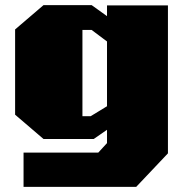

<svg xmlns="http://www.w3.org/2000/svg" viewBox="-20 -543 720 750"><path d="M72 187V53H364L398 16V-36L346 0H150L39 -95V-428L150 -523H338L398 -480V-522H636V56L512 187ZM302 -89H334L398 -128V-381L338 -426H302Z"/></svg>

Font: Tomorrow ExtraBold
Style: Regular
Weight: 800
Designer: Tony de Marco, Monica Rizzolli
Foundry: Just in Type
Version: Version 2.002